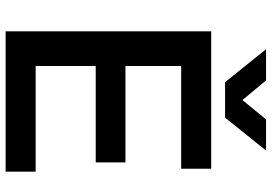

<svg xmlns="http://www.w3.org/2000/svg" viewBox="-158 -784 942 665"><g transform="rotate(90 312.5 -451.0)"><path d="M208 -608V-415H542V-312H208V-104H574V0H88V-712H564V-608ZM264 -760 150 -902H258L326 -820L393 -902H501L387 -760Z"/></g></svg>

Font: CST
Style: Medium
Weight: 500
Version: Version 1.00